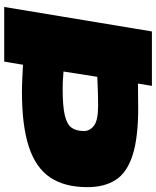

<svg xmlns="http://www.w3.org/2000/svg" viewBox="65 -805 740 910"><g transform="rotate(90 435.0 -350.0)"><path d="M13 0 129 -700H387L376 -634Q416 -634 445 -634.5Q474 -635 490 -635Q633 -635 715.5 -608.5Q798 -582 832.5 -528.5Q867 -475 867 -394Q867 -287 821.5 -218.5Q776 -150 676.5 -117Q577 -84 414 -84Q398 -84 383 -84.5Q368 -85 345.5 -86Q323 -87 287 -89L272 0ZM402 -277Q483 -277 526 -287Q569 -297 585 -319Q601 -341 601 -378Q601 -406 575.5 -425.5Q550 -445 481 -445Q454 -445 438 -444.5Q422 -444 402 -443.5Q382 -443 344 -441L319 -281Q353 -278 369.5 -277.5Q386 -277 402 -277Z"/></g></svg>

Font: Georama Extended Black
Style: Italic
Weight: 900
Width: 7
Italic angle: -9°
Designer: Jean-Baptiste Levee
Foundry: Production Type
Version: Version 1.000